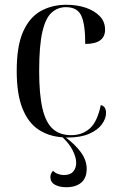

<svg xmlns="http://www.w3.org/2000/svg" viewBox="-20 -566 497 804"><path d="M262 10Q259 10 256 10Q297 41 320 73.5Q343 106 343 141Q343 179 320.5 198.5Q298 218 257 218Q229 218 210 207.5Q191 197 191 175Q191 169 193.5 162.5Q196 156 202 149Q210 158 223 162.5Q236 167 247 167Q274 167 286.5 152.5Q299 138 299 116Q299 92 284 63Q269 34 242 9Q184 5 141 -23.5Q98 -52 74 -112Q50 -172 50 -269Q50 -374 77 -434Q104 -494 151 -520Q198 -546 258 -546Q303 -546 339.5 -533.5Q376 -521 398 -498Q420 -475 420 -442Q420 -382 337 -382Q337 -464 320.5 -500Q304 -536 256 -536Q222 -536 196.5 -513.5Q171 -491 157.5 -433Q144 -375 144 -269Q144 -170 158 -111Q172 -52 201.5 -26Q231 0 278 0Q325 0 356.5 -28.5Q388 -57 402 -126Q424 -121 424 -93Q424 -70 407 -46Q390 -22 354 -6Q318 10 262 10Z"/></svg>

Font: Noto Serif Display SemiCondensed
Style: Regular
Weight: 400
Width: 4
Designer: Monotype Design Team
Foundry: Monotype Imaging Inc.
Version: Version 2.009